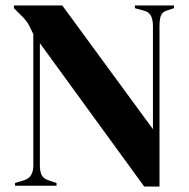

<svg xmlns="http://www.w3.org/2000/svg" viewBox="-20 -680 693 703"><path d="M35 -10 68 -20Q102 -30 102 -74V-555Q86 -590 77.5 -601.5Q69 -613 48 -633L31 -650V-660H208L540 -207V-584Q540 -607 533 -621.5Q526 -636 507 -641L474 -650V-660H617V-650L590 -641Q574 -636 569 -622.5Q564 -609 564 -585V3H508L126 -522V-74Q126 -52 132.5 -39Q139 -26 157 -20L187 -10V0H35Z"/></svg>

Font: DeepMind Serif Display
Style: Regular
Weight: 800
Designer: Frank Grießhammer / Modifications: Colophon Foundry
Foundry: Colophon Foundry
Version: Version 5.002